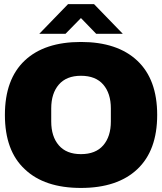

<svg xmlns="http://www.w3.org/2000/svg" viewBox="-20 -905 791 937"><path d="M579.1 -740.2H449.2L375 -816.9L299.8 -740.2H171.9L312 -884.8H439ZM747.1 -344.2Q747.1 -170.4 649.9 -79.1Q552.7 12.2 375 12.2Q196.8 12.2 101.1 -79.1Q3.9 -168.9 3.9 -344.2Q3.9 -518.6 101.1 -609.9Q197.3 -700.2 375 -700.2Q552.7 -700.2 649.9 -608.9Q747.1 -517.6 747.1 -344.2ZM375 -535.2Q304.2 -535.2 267.1 -492.2Q230 -449.2 230 -376V-312Q230 -238.8 267.1 -195.8Q304.2 -152.8 375 -152.8Q446.8 -152.8 483.9 -195.8Q521 -238.8 521 -312V-376Q521 -449.2 483.9 -492.2Q446.8 -535.2 375 -535.2Z"/></svg>

Font: Archivo-RBTV
Style: Regular
Weight: 500
Designer: Hector Gatti
Foundry: Hector Gatti
Version: ""